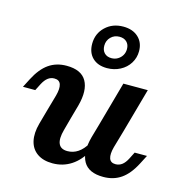

<svg xmlns="http://www.w3.org/2000/svg" viewBox="-101 -757 824 862"><g transform="rotate(15 311.0 -326.5)"><path d="M129.4 -358.6Q112.4 -358.6 99.4 -348.6Q86.3 -338.6 75.5 -318.1L59.2 -286H2L22.7 -326.3Q50 -379.3 85.2 -403.7Q120.3 -428 167.7 -428Q236.1 -428 260 -385.8Q283.9 -343.6 264.1 -269.7L246.9 -208.2H133.4L155.7 -286.7Q165 -320.9 158.7 -339.8Q152.4 -358.6 129.4 -358.6ZM269 -58.6Q295.8 -58.6 318.1 -73.6Q340.4 -88.7 357.5 -118.1L370.5 -88.1Q343.9 -38.7 305.3 -13.6Q266.8 11.6 218.4 11.6Q175.2 11.6 147.3 -7.8Q119.4 -27.2 111.1 -62.7Q102.9 -98.3 115.8 -145.2L133.4 -208.2H246.9L230.1 -146.4Q218.2 -103.2 228 -80.9Q237.8 -58.6 269 -58.6ZM433.8 -416.4H547.3L489.1 -208.2H375.7ZM492.8 -57.8Q509.7 -57.8 523 -67.8Q536.2 -77.8 546.7 -98.3L562.9 -130.3H620.2L599.4 -90Q572.1 -37 537 -12.7Q501.9 11.6 454.5 11.6Q386 11.6 362.1 -30.6Q338.2 -72.8 358.1 -146.7L375.7 -208.2H489.1L466.4 -129.7Q457.2 -95.5 463.5 -76.6Q469.8 -57.8 492.8 -57.8ZM252.1 -553.2Q252.1 -600.8 285.2 -632.3Q318.2 -663.7 368.2 -663.7Q411.8 -663.7 438 -639.5Q464.2 -615.3 464.2 -575Q464.2 -544.4 448.5 -519Q432.7 -493.5 404.9 -479Q377.1 -464.5 344 -464.5Q301.3 -464.5 276.7 -488.3Q252.1 -512.1 252.1 -553.2ZM409.3 -570.2Q409.3 -591.1 396.8 -603.2Q384.3 -615.3 363.4 -615.3Q339.2 -615.3 323.1 -599.2Q306.9 -583.1 306.9 -558.9Q306.9 -537.9 319 -525.4Q331.1 -512.9 352.1 -512.9Q368.2 -512.9 381.1 -520.6Q394 -528.2 401.7 -541.1Q409.3 -554 409.3 -570.2Z"/></g></svg>

Font: Playfair Micro SmCond SmLight
Style: Italic
Weight: 360
Width: 4
Italic angle: -15.6°
Designer: Claus Eggers Sørensen
Foundry: Claus Eggers Sørensen
Version: Version 2.203;Glyphs 3.3 (3326)